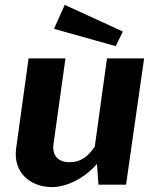

<svg xmlns="http://www.w3.org/2000/svg" viewBox="-20 -756 631 786"><path d="M245 -736 201 -638 454 -567 483 -627ZM192 10C247 10 320 -20 377 -85L383 0H496L570 -517H418L368 -156C342 -117 312 -92 265 -92C215 -92 193 -122 199 -166L248 -517H97L46 -148C33 -50 103 9 192 10Z"/></svg>

Font: United Sans
Style: Bold Italic
Weight: 700
Italic angle: -8°
Designer: Pablo Impallari, Rodrigo Fuenzalida (Modified by Dan O. Williams)
Version: Version 1.000;PS 001.000;hotconv 1.0.88;makeotf.lib2.5.64775